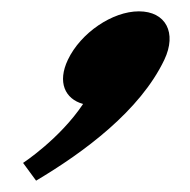

<svg xmlns="http://www.w3.org/2000/svg" viewBox="-20 -186 338 342"><path d="M227.4 -165.8C180.2 -165.8 123.7 -127.5 100.9 -79.5C82 -39.8 95.5 -9.8 128 -0.8C86.4 61.5 21.1 104.2 21.1 104.2L44.3 135.8C130.1 84.8 229.5 11.2 272.7 -79.5C295.5 -127.5 275.4 -165.8 227.4 -165.8Z"/></svg>

Font: Hussar
Style: BdSuprExtOblFive
Weight: 700
Foundry: Cannot Into Space Fonts
Version: Version 2.00